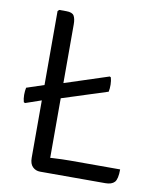

<svg xmlns="http://www.w3.org/2000/svg" viewBox="-79 -748 668 810"><g transform="rotate(10 255.0 -343.0)"><path d="M169 -316.5 123.5 -304.5 35 -274 29.5 -277Q25.5 -291 25.5 -307.8Q25.5 -324.5 28.5 -338.5L123.5 -370L169 -381.5L368 -446.5L373 -443.5Q377 -429.5 377.2 -412.8Q377.5 -396 374.5 -382.5ZM180 0H148Q129 0 116 -12.8Q103 -25.5 103 -51.5V-680L109 -686H139.5Q165 -686 172.5 -673.5Q180 -661 180 -636.5ZM479 -68Q479 -26.5 466.8 -13.2Q454.5 0 427.5 0H148L110 -57Q145.5 -63 188.5 -65.5Q231.5 -68 266 -68Z"/></g></svg>

Font: Signika
Style: Regular
Weight: 300
Designer: Anna Giedry
Foundry: Anna Giedry
Version: Version 2.000